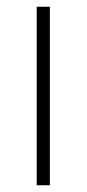

<svg xmlns="http://www.w3.org/2000/svg" viewBox="-20 -550 257 570"><path d="M128 0H89V-530H128Z"/></svg>

Font: Noto Sans Khmer UI ExtraLight
Style: Regular
Weight: 200
Designer: Danh Hong and the Monotype Design Team
Foundry: Monotype Imaging Inc.
Version: Version 2.002; ttfautohint (v1.8.4.7-5d5b)